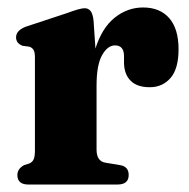

<svg xmlns="http://www.w3.org/2000/svg" viewBox="-20 -494 506 514"><path d="M230.5 -438.5 235.5 -364Q253 -419.5 287.2 -446.8Q321.5 -474 363 -474Q408 -474 433 -445.5Q458 -417 458 -362Q458 -310 436.5 -285.2Q415 -260.5 381 -260.5Q347 -260.5 329.8 -277.8Q312.5 -295 312 -325.5V-344.5Q311.5 -372.5 288 -372.5Q268 -372.5 253.2 -346.2Q238.5 -320 238.5 -265V-93.5Q238.5 -62.5 262 -58.5L301 -52Q324.5 -48.5 324.5 -25.5Q324.5 0 294.5 0H56Q26.5 0 26.5 -25.5Q26.5 -42 44.5 -52L59 -56.5Q66.5 -60 70 -67.2Q73.5 -74.5 73.5 -92V-340Q73.5 -354.5 69.8 -360.5Q66 -366.5 58.5 -369L40 -371.5Q23 -378.5 23 -394Q23 -412.5 49 -422.5L159.5 -459Q194.5 -472 206.5 -472Q216.5 -472 222.5 -464.5Q228.5 -457 230.5 -438.5Z"/></svg>

Font: Fraunces 72pt S050
Style: Bold
Weight: 700
Version: Version 1.000; ttfautohint (v1.8.3)